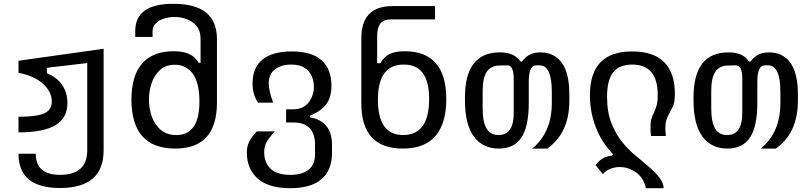

<svg xmlns="http://www.w3.org/2000/svg" viewBox="-20 -780 4240 1008"><path d="M295 207Q77 207 77 27H168Q167 138 296 138Q438 138 438 8V-449L226 -424V-395Q280 -374 307 -333Q334 -292 334 -239Q334 -161 271.5 -123Q209 -85 77 -85V-167Q175 -167 213.5 -185.5Q252 -204 252 -247Q252 -297 207 -339Q162 -381 77 -398V-461L524 -524V9Q524 207 295 207Z M900 0Q671 0 670 -256Q670 -383 726.5 -447Q783 -511 891 -511Q942 -511 974 -496Q1006 -481 1023 -450H1033V-576Q1033 -617 1013 -642Q993 -667 961.5 -679Q930 -691 897 -691Q868 -691 841 -682.5Q814 -674 797.5 -657Q781 -640 781 -617V-586H690V-617Q690 -761 892 -760Q1118 -760 1119 -576V-242Q1119 0 900 0ZM906 -71Q965 -71 996 -114Q1027 -157 1027 -247Q1027 -343 993 -391.5Q959 -440 898 -440Q851 -440 821 -413.5Q791 -387 776.5 -345Q762 -303 762 -257Q762 -211 777 -168Q792 -125 824 -98Q856 -71 906 -71Z M1504 208Q1390 208 1333 157.5Q1276 107 1276 21Q1276 -10 1286.5 -33Q1297 -56 1328 -90H1422Q1389 -52 1378 -31Q1367 -10 1367 18Q1367 74 1400.5 106Q1434 138 1504 138Q1566 138 1600 111Q1634 84 1634 29V-19Q1634 -138 1518 -137H1482V-206H1518Q1573 -206 1600.5 -242.5Q1628 -279 1628 -325Q1628 -353 1616.5 -380Q1605 -407 1579 -424Q1553 -441 1508 -441Q1458 -441 1424.5 -416.5Q1391 -392 1391 -343Q1391 -324 1397 -297.5Q1403 -271 1414 -241H1335Q1306 -282 1306 -342Q1306 -426 1359 -468Q1412 -510 1511 -510Q1617 -510 1668.5 -463.5Q1720 -417 1720 -330Q1720 -270 1693.5 -233.5Q1667 -197 1608 -173V-164Q1724 -143 1723 -17V22Q1723 115 1667 161.5Q1611 208 1504 208Z M2095 0Q1876 0 1877 -239V-578Q1876 -747 2039 -748H2264V-678H2029Q1960 -678 1960 -592V-448H1977Q1994 -480 2023.5 -495.5Q2053 -511 2105 -511Q2212 -511 2267.5 -449Q2323 -387 2323 -259Q2323 -133 2266.5 -66.5Q2210 0 2095 0ZM2096 -71Q2233 -71 2233 -261Q2233 -442 2099 -441Q1964 -441 1964 -257Q1964 -71 2096 -71Z M2599 0Q2514 0 2467.5 -63.5Q2421 -127 2421 -253V-268Q2421 -505 2604 -505Q2640 -505 2666.5 -494.5Q2693 -484 2713 -457H2720Q2741 -484 2764 -494.5Q2787 -505 2816 -505Q2890 -505 2929.5 -450.5Q2969 -396 2969 -285V-252Q2969 -81 2853 0H2774Q2878 -85 2877 -242V-299Q2877 -436 2813 -437H2796Q2755 -437 2756 -348V-240Q2756 -116 2717.5 -58Q2679 0 2599 0ZM2597 -71Q2678 -71 2677 -189V-366Q2677 -437 2644 -437L2602 -436Q2558 -436 2536 -404Q2514 -372 2514 -303V-211Q2514 -139 2534.5 -105Q2555 -71 2597 -71Z M3371 208Q3359 153 3319 125Q3279 97 3234 97Q3208 97 3185 106Q3162 115 3145 134L3107 87Q3137 43 3192 37L3199 30Q3138 -33 3107.5 -113Q3077 -193 3077 -280Q3077 -510 3298 -510Q3412 -510 3467.5 -453Q3523 -396 3523 -290Q3523 -249 3516 -230Q3509 -211 3495 -187Q3487 -173 3480 -154.5Q3473 -136 3473 -104Q3473 -94 3474 -85Q3475 -76 3476 -66H3398Q3395 -89 3395 -110Q3395 -139 3399.5 -154.5Q3404 -170 3411 -184Q3421 -205 3427 -225.5Q3433 -246 3433 -282Q3433 -441 3299 -441Q3231 -441 3199 -400Q3167 -359 3167 -272Q3167 -190 3191 -131Q3215 -72 3249 -31Q3283 10 3316 36Q3353 67 3387 96Q3421 125 3442.5 153.5Q3464 182 3464 208Z M3799 0Q3714 0 3667.5 -63.5Q3621 -127 3621 -253V-268Q3621 -505 3804 -505Q3840 -505 3866.5 -494.5Q3893 -484 3913 -457H3920Q3941 -484 3964 -494.5Q3987 -505 4016 -505Q4090 -505 4129.5 -450.5Q4169 -396 4169 -285V-252Q4169 -81 4053 0H3974Q4078 -85 4077 -242V-299Q4077 -436 4013 -437H3996Q3955 -437 3956 -348V-240Q3956 -116 3917.5 -58Q3879 0 3799 0ZM3797 -71Q3878 -71 3877 -189V-366Q3877 -437 3844 -437L3802 -436Q3758 -436 3736 -404Q3714 -372 3714 -303V-211Q3714 -139 3734.5 -105Q3755 -71 3797 -71Z"/></svg>

Font: PlemolJP35 Console
Style: Regular
Weight: 400
Version: v2.0.3; ttfautohint (v1.8.4.7-5d5b-dirty) -l 6 -r 45 -G 200 